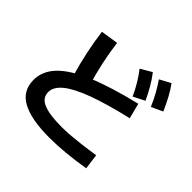

<svg xmlns="http://www.w3.org/2000/svg" viewBox="-208 -1102 1416 1416"><g transform="rotate(45 500.0 -394.0)"><path d="M474 67Q285 67 187.5 14.5Q90 -38 90 -153Q90 -244 160.5 -318Q231 -392 379 -455Q527 -518 761 -574L792 -454Q599 -409 474.5 -363Q350 -317 290 -268.5Q230 -220 230 -166Q230 -105 293 -79Q356 -53 482 -53Q524 -53 569.5 -56.5Q615 -60 673.5 -67Q732 -74 810 -86L826 34Q729 50 640.5 58.5Q552 67 474 67ZM277 -379Q248 -477 228 -572.5Q208 -668 196 -760L333 -781Q345 -688 365 -595.5Q385 -503 413 -411ZM694 -582Q669 -636 643 -679Q617 -722 585 -764L672 -815Q705 -772 731.5 -726.5Q758 -681 783 -627ZM843 -623Q819 -679 794.5 -722.5Q770 -766 741 -809L827 -855Q859 -811 883.5 -764.5Q908 -718 932 -664Z"/></g></svg>

Font: M PLUS 1 Code
Style: Bold
Weight: 700
Designer: Coji Morishita
Foundry: UNDERFOREST DESIGN
Version: Version 1.002